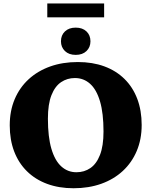

<svg xmlns="http://www.w3.org/2000/svg" viewBox="-20 -1038 847 1074"><path d="M415.5 -691Q497.5 -691 563.5 -666.8Q629.5 -642.5 676.2 -596.5Q723 -550.5 747.8 -485.2Q772.5 -420 772.5 -339Q772.5 -259 745 -193.8Q717.5 -128.5 667 -81.8Q616.5 -35 546.5 -10Q476.5 15 391.5 15Q309.5 15 243.5 -9.5Q177.5 -34 130.8 -80Q84 -126 59.2 -191Q34.5 -256 34.5 -337Q34.5 -417.5 62 -482.8Q89.5 -548 140 -594.5Q190.5 -641 260.2 -666Q330 -691 415.5 -691ZM407.5 -74.5Q451.5 -74.5 485.5 -97.8Q519.5 -121 539.2 -171.2Q559 -221.5 559 -302.5Q559 -404.5 539.5 -470.8Q520 -537 484 -569.2Q448 -601.5 399 -601.5Q356 -601.5 321.8 -578.5Q287.5 -555.5 267.8 -505.5Q248 -455.5 248 -374Q248 -272 267.5 -205.8Q287 -139.5 323 -107Q359 -74.5 407.5 -74.5ZM403.5 -731Q365.5 -731 343.2 -752.5Q321 -774 321 -807Q321 -841 343.2 -862.2Q365.5 -883.5 403.5 -883.5Q441.5 -883.5 463.8 -862.2Q486 -841 486 -807Q486 -774 463.8 -752.5Q441.5 -731 403.5 -731ZM244.5 -941V-1018.5H562.5V-941Z"/></svg>

Font: Newsreader 16pt 16pt ExtraBold
Style: Regular
Weight: 800
Version: Version 1.003